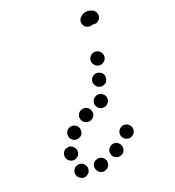

<svg xmlns="http://www.w3.org/2000/svg" viewBox="-150 -618 675 742"><g transform="rotate(-30 187.5 -247.0)"><path d="M122 27Q126 22 127 17Q128 12 128 6Q127 1 124 -4Q121 -9 117 -12Q113 -15 107 -17Q102 -18 97 -17Q85 -16 78 -7Q72 2 73 14Q74 19 77 24Q79 29 84 32Q88 35 93 37Q99 38 104 37Q109 36 114 34Q119 31 122 27ZM3 10Q10 19 22 20Q33 20 42 13Q50 5 51 -6Q51 -18 44 -26Q36 -35 25 -35Q14 -36 5 -28Q-3 -21 -4 -10Q-5 2 3 10ZM207 -15Q206 -20 203 -25Q200 -30 196 -33Q191 -36 186 -37Q181 -38 175 -37Q174 -37 173 -37Q172 -36 171 -36Q166 -34 162 -30Q158 -27 155 -22Q153 -17 153 -11Q153 -6 154 -1Q158 10 169 15Q179 20 190 16Q199 13 204 4Q209 -5 207 -15ZM262 -77Q251 -82 241 -78Q230 -74 225 -64Q220 -53 224 -43Q228 -32 238 -27Q243 -25 248 -24Q254 -24 259 -26Q264 -28 268 -31Q272 -35 275 -40Q280 -50 276 -61Q272 -72 262 -77ZM10 -61Q20 -56 31 -60Q42 -64 46 -74H47Q51 -84 47 -95Q43 -106 33 -111Q28 -113 23 -113Q17 -113 12 -112Q7 -110 3 -106Q-1 -102 -3 -97Q-8 -87 -4 -76Q0 -66 10 -61ZM51 -133Q58 -123 69 -122Q81 -121 90 -127Q99 -134 100 -146Q102 -157 95 -166Q88 -175 76 -177Q65 -178 56 -171Q47 -164 46 -153Q44 -142 51 -133ZM120 -178Q123 -167 133 -162Q143 -156 154 -159Q165 -162 171 -172Q176 -182 173 -193Q170 -204 160 -210Q150 -215 139 -212Q128 -209 122 -199Q117 -189 120 -178ZM197 -195Q199 -190 202 -186Q206 -182 211 -179Q216 -177 221 -177Q227 -176 232 -178Q237 -180 241 -184Q245 -187 248 -192Q250 -197 250 -203Q251 -208 249 -213Q247 -218 243 -222Q240 -227 235 -229Q230 -231 224 -232Q219 -232 214 -230Q209 -228 205 -225Q200 -221 198 -216Q196 -211 195 -206Q195 -200 197 -195ZM247 -254Q252 -251 257 -251Q262 -251 268 -253Q273 -254 277 -258Q281 -262 283 -267Q288 -277 285 -288Q281 -298 271 -303Q260 -308 250 -305Q239 -301 234 -291Q229 -280 233 -270Q236 -259 247 -254ZM282 -328Q293 -323 303 -327Q314 -331 319 -341Q324 -351 320 -362Q316 -373 306 -378Q296 -383 285 -379Q274 -375 269 -365Q264 -355 268 -344Q272 -333 282 -328ZM311 -489Q309 -494 308 -500Q308 -505 309 -510Q311 -515 315 -520Q318 -524 323 -526Q333 -532 344 -532Q351 -532 358 -529Q364 -527 370 -523Q375 -520 377 -516Q380 -511 381 -506Q382 -500 381 -495Q380 -490 377 -485Q371 -477 362 -474Q352 -472 343 -476Q334 -473 325 -477Q316 -481 311 -489Z"/></g></svg>

Font: FRB American Cursive Guidelines Dotted Ultra
Style: Bold Italic
Weight: 1000
Italic angle: -25°
Version: Version 2.0;Modular Font Editor K font №1